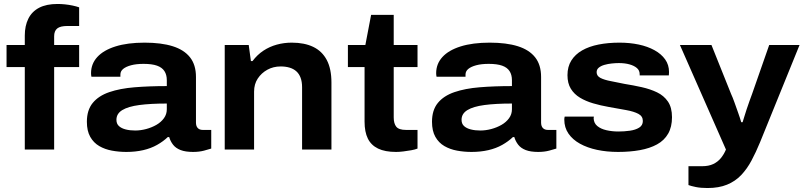

<svg xmlns="http://www.w3.org/2000/svg" viewBox="-20 -754 4054 968"><path d="M105 0V-416H13V-527H105V-575Q105 -624 123 -660Q141 -696 177.5 -715Q214 -734 270 -734Q288 -734 307.5 -732Q327 -730 346 -726Q365 -722 379 -717V-623H320Q284 -623 268.5 -610.5Q253 -598 253 -571V-527H379V-416H253V0Z M617 12Q580 12 544.5 5.5Q509 -1 480.5 -17.5Q452 -34 435 -64Q418 -94 418 -140Q418 -199 447.5 -235Q477 -271 531 -289.5Q585 -308 658.5 -314Q732 -320 821 -320V-350Q821 -377 809 -395.5Q797 -414 771.5 -423Q746 -432 704 -432Q667 -432 641 -425Q615 -418 601 -406.5Q587 -395 587 -378V-367H441Q440 -371 439.5 -375.5Q439 -380 439 -385Q439 -432 470.5 -466.5Q502 -501 562.5 -520Q623 -539 709 -539Q793 -539 850.5 -521Q908 -503 938 -465Q968 -427 968 -366V-136Q968 -118 977 -108.5Q986 -99 1002 -99H1045V-5Q1033 -1 1008.5 5.5Q984 12 953 12Q915 12 890.5 2.5Q866 -7 852.5 -24.5Q839 -42 833 -63H826Q803 -41 772 -23.5Q741 -6 702 3Q663 12 617 12ZM661 -96Q689 -96 717 -103.5Q745 -111 768.5 -124.5Q792 -138 806.5 -158Q821 -178 821 -203V-232Q739 -232 682.5 -224.5Q626 -217 596.5 -199Q567 -181 567 -150Q567 -130 579.5 -118.5Q592 -107 613.5 -101.5Q635 -96 661 -96Z M1113 0V-527H1234L1245 -446H1253Q1277 -478 1308 -498.5Q1339 -519 1375.5 -529Q1412 -539 1451 -539Q1515 -539 1559.5 -517.5Q1604 -496 1627.5 -451.5Q1651 -407 1651 -338V0H1503V-314Q1503 -342 1495.5 -362Q1488 -382 1474 -394.5Q1460 -407 1440 -413Q1420 -419 1395 -419Q1358 -419 1328 -402.5Q1298 -386 1279.5 -358Q1261 -330 1261 -292V0Z M1977 12Q1921 12 1886 -5Q1851 -22 1834.5 -55.5Q1818 -89 1818 -141V-416H1734V-527H1822L1851 -679H1965V-527H2085V-416H1965V-162Q1965 -131 1978 -115Q1991 -99 2027 -99H2085V-5Q2073 0 2053.5 3.5Q2034 7 2013.5 9.5Q1993 12 1977 12Z M2357 12Q2320 12 2284.5 5.5Q2249 -1 2220.5 -17.5Q2192 -34 2175 -64Q2158 -94 2158 -140Q2158 -199 2187.5 -235Q2217 -271 2271 -289.5Q2325 -308 2398.5 -314Q2472 -320 2561 -320V-350Q2561 -377 2549 -395.5Q2537 -414 2511.5 -423Q2486 -432 2444 -432Q2407 -432 2381 -425Q2355 -418 2341 -406.5Q2327 -395 2327 -378V-367H2181Q2180 -371 2179.5 -375.5Q2179 -380 2179 -385Q2179 -432 2210.5 -466.5Q2242 -501 2302.5 -520Q2363 -539 2449 -539Q2533 -539 2590.5 -521Q2648 -503 2678 -465Q2708 -427 2708 -366V-136Q2708 -118 2717 -108.5Q2726 -99 2742 -99H2785V-5Q2773 -1 2748.5 5.5Q2724 12 2693 12Q2655 12 2630.5 2.5Q2606 -7 2592.5 -24.5Q2579 -42 2573 -63H2566Q2543 -41 2512 -23.5Q2481 -6 2442 3Q2403 12 2357 12ZM2401 -96Q2429 -96 2457 -103.5Q2485 -111 2508.5 -124.5Q2532 -138 2546.5 -158Q2561 -178 2561 -203V-232Q2479 -232 2422.5 -224.5Q2366 -217 2336.5 -199Q2307 -181 2307 -150Q2307 -130 2319.5 -118.5Q2332 -107 2353.5 -101.5Q2375 -96 2401 -96Z M3096 12Q3039 12 2990 1.5Q2941 -9 2904 -29.5Q2867 -50 2846 -80.5Q2825 -111 2825 -151Q2825 -155 2825.5 -159Q2826 -163 2827 -166H2974Q2974 -165 2973.5 -162Q2973 -159 2973 -157Q2974 -133 2991.5 -118.5Q3009 -104 3037.5 -97.5Q3066 -91 3098 -91Q3127 -91 3155.5 -95Q3184 -99 3202.5 -110.5Q3221 -122 3221 -144Q3221 -168 3198.5 -180Q3176 -192 3137 -199Q3098 -206 3048 -215Q3008 -222 2970.5 -233Q2933 -244 2904 -261.5Q2875 -279 2858 -306.5Q2841 -334 2841 -375Q2841 -418 2860.5 -449Q2880 -480 2915 -500Q2950 -520 2998 -529.5Q3046 -539 3103 -539Q3155 -539 3200 -529.5Q3245 -520 3279.5 -501Q3314 -482 3333.5 -454.5Q3353 -427 3353 -391Q3353 -386 3352.5 -381Q3352 -376 3352 -374H3205V-380Q3205 -399 3191 -411Q3177 -423 3153.5 -429.5Q3130 -436 3100 -436Q3084 -436 3064.5 -434Q3045 -432 3027.5 -427Q3010 -422 2999 -413Q2988 -404 2988 -390Q2988 -371 3007.5 -361Q3027 -351 3059.5 -345Q3092 -339 3129 -331Q3173 -324 3215.5 -314.5Q3258 -305 3292.5 -288.5Q3327 -272 3347.5 -242Q3368 -212 3368 -163Q3368 -114 3348.5 -80Q3329 -46 3292.5 -26Q3256 -6 3206 3Q3156 12 3096 12Z M3547 194Q3513 194 3488.5 189Q3464 184 3451 179V84H3519Q3553 84 3576 73Q3599 62 3614.5 43Q3630 24 3640 0L3408 -527H3567L3666 -280Q3674 -263 3683 -237.5Q3692 -212 3701.5 -185.5Q3711 -159 3717 -138H3724Q3727 -147 3732 -164Q3737 -181 3744 -202Q3751 -223 3758.5 -244Q3766 -265 3772 -281L3858 -527H4011L3812 -37Q3791 14 3768.5 56Q3746 98 3716.5 129Q3687 160 3645.5 177Q3604 194 3547 194Z"/></svg>

Font: Archivo SemiExpanded
Style: Bold
Weight: 700
Width: 6
Designer: Hector Gatti
Foundry: Omnibus-Type
Version: Version 2.001